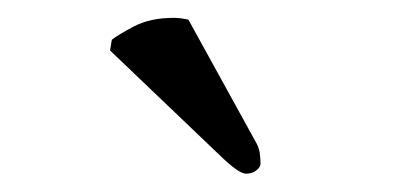

<svg xmlns="http://www.w3.org/2000/svg" viewBox="-20 -763 456 213"><path d="M189 -741.2 262.7 -607.4Q267.1 -600.1 268.1 -593.8Q269 -587.4 269 -581.5Q269 -577.6 264.4 -574Q259.8 -570.3 252.9 -570.3Q244.6 -570.3 222.7 -591.8L102.1 -707L104 -718.8Q110.4 -724.1 128.4 -733.6Q146.5 -743.2 172.9 -743.2Q180.2 -743.2 189 -741.2Z"/></svg>

Font: Kurinto Seri
Style: Regular
Weight: 400
Designer: Kurinto was developed by Clint Goss from a range of fonts that are compatible with the SIL Open Font License Version 1.1
Foundry: Clinton F. Goss
Version: Version 2.196; July 25, 2020